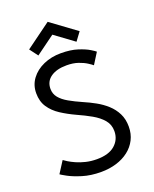

<svg xmlns="http://www.w3.org/2000/svg" viewBox="-158 -946 841 1047"><g transform="rotate(-20 262.0 -422.5)"><path d="M258.1 -672Q314.6 -672 355 -659Q395.5 -645.9 418.9 -631.5Q442.4 -617.1 446.5 -612.6L406.1 -548.4Q398.4 -555.1 379.6 -567.2Q360.7 -579.4 331.9 -589.4Q303.1 -599.3 265.3 -599.3Q207 -599.3 173.1 -575.4Q139.1 -551.6 139.1 -508.4Q139.1 -479.2 157 -457.2Q174.9 -435.3 207 -417.1Q239 -398.9 281 -380.4Q315.2 -365.8 348.6 -347.3Q382.1 -328.8 409.6 -303.8Q437.1 -278.9 453.7 -245.9Q470.3 -212.9 470.3 -169.6Q470.3 -127.8 453.2 -94.2Q436.2 -60.6 405.5 -36.8Q374.9 -13 333.8 -0.5Q292.8 12 244.8 12Q185.2 12 137.1 -2.9Q88.9 -17.9 59.4 -34.1Q29.9 -50.4 25.8 -54.1L68.9 -121.3Q75.1 -116.4 90.8 -106.6Q106.6 -96.8 130 -86.3Q153.4 -75.9 183.1 -68.6Q212.7 -61.4 246.6 -61.4Q316.3 -61.4 352.2 -93.1Q388.1 -124.8 388.1 -173.6Q388.1 -211.3 365.1 -238.4Q342.1 -265.5 304.8 -286.7Q267.4 -307.9 223.6 -327.4Q178.4 -348.2 140.7 -372.7Q103.1 -397.1 80.5 -430.9Q57.9 -464.6 57.9 -512.5Q57.9 -559.6 84.8 -595.6Q111.6 -631.6 157.2 -651.8Q202.8 -672 258.1 -672ZM139.6 -702.2 103.4 -750.3 249.8 -857.4 396.4 -749.9 360.6 -701.5 249.8 -782.8Z"/></g></svg>

Font: League Spartan Extralight
Style: Regular
Weight: 200
Foundry: The League of Moveable Type
Version: Version 2.300; ttfautohint (v1.8.3)